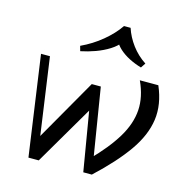

<svg xmlns="http://www.w3.org/2000/svg" viewBox="-116 -914 976 1021"><g transform="rotate(15 371.5 -403.5)"><path d="M131.5 0 53.3 -550.5H102.4L166.1 -101.1H147.3L355.6 -464.8H405.4L468.3 -77.3L446 -77.8Q532.7 -165.8 578.9 -242.5Q625.1 -319.1 630.2 -393.8Q635.2 -468.6 597.2 -550.5H699.1Q740.5 -454.4 728.3 -367.8Q716.2 -281.1 653.9 -192.3Q591.6 -103.5 480.5 0H433.4L375.3 -345.4H390.6L188.3 0ZM250.9 -617.8 243.2 -645.4Q305.6 -674.3 357.4 -717.2Q409.2 -760.1 441.4 -807.3H477.6Q493.1 -759.7 525.2 -716.6Q557.3 -673.6 602.6 -644L585.2 -617.8Q549.6 -628.1 517.8 -644.4Q486.1 -660.8 463.2 -681.6Q440.3 -702.4 430.6 -725.7H459.3Q439.7 -698.1 405.8 -676.7Q372 -655.4 331.8 -640.7Q291.6 -626.1 250.9 -617.8Z"/></g></svg>

Font: Savate ExtraLight
Style: Italic
Weight: 200
Italic angle: -11°
Designer: Max Esnée
Foundry: Plomb Type
Version: Version 2.000